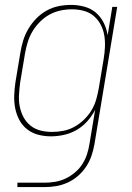

<svg xmlns="http://www.w3.org/2000/svg" viewBox="-20 -548 540 783"><path d="M51 215V197H162Q183 197 204.5 193.5Q226 190 246.5 180.5Q267 171 285.5 155.5Q304 140 316 121Q328 102 335 80.5Q342 59 345 38L368 -100Q355 -75 336 -53.5Q317 -32 292.5 -18Q268 -4 241 2Q214 8 188 8Q161 8 136 1.5Q111 -5 91 -20.5Q71 -36 59 -58.5Q47 -81 42 -106.5Q37 -132 38 -159Q39 -186 43 -213L63 -333Q67 -358 74.5 -382.5Q82 -407 95.5 -430Q109 -453 128 -472.5Q147 -492 170.5 -505Q194 -518 219.5 -523Q245 -528 270 -528Q298 -528 325 -520.5Q352 -513 371.5 -496Q391 -479 403 -455Q415 -431 419 -404L438 -520H458L365 41Q361 64 353 87.5Q345 111 331 132Q317 153 298 169.5Q279 186 256 196.5Q233 207 209 211Q185 215 162 215ZM192 -10Q215 -10 238.5 -14.5Q262 -19 283.5 -31Q305 -43 323 -60.5Q341 -78 353.5 -99Q366 -120 372.5 -143Q379 -166 383 -189L403 -309Q407 -333 408 -357.5Q409 -382 405 -405Q401 -428 390 -448.5Q379 -469 361.5 -483.5Q344 -498 321 -504Q298 -510 273 -510Q250 -510 226.5 -505Q203 -500 182 -488.5Q161 -477 143 -459Q125 -441 112.5 -420Q100 -399 93 -376Q86 -353 82 -330L62 -210Q59 -186 57.5 -161.5Q56 -137 60.5 -114Q65 -91 75.5 -71Q86 -51 103.5 -36.5Q121 -22 144 -16Q167 -10 192 -10Z"/></svg>

Font: Iosevka Thin
Style: Italic
Weight: 100
Italic angle: -9°
Monospace: yes
Designer: Belleve Invis
Foundry: Belleve Invis
Version: Version 32.5.0; ttfautohint (v1.8.4)